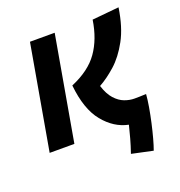

<svg xmlns="http://www.w3.org/2000/svg" viewBox="-125 -632 836 894"><g transform="rotate(-20 293.0 -185.0)"><path d="M485.8 156.2 380.9 133.8Q393.1 98.6 402.3 65.2Q411.6 31.7 418.5 2.9Q348.6 -11.2 297.1 -74.5Q245.6 -137.7 233.4 -258.8Q325.2 -297.4 369.1 -359.9Q413.1 -422.4 427.2 -514.6L560.1 -527.3Q545.9 -433.1 512.2 -371.3Q478.5 -309.6 436.3 -272Q394 -234.4 354 -212.4Q367.7 -168.9 389.4 -145Q411.1 -121.1 436 -111.8Q460.9 -102.5 484.4 -102.5Q500 -102.5 509.3 -102.8Q518.6 -103 542.5 -104Q540.5 -76.7 534.4 -41Q528.3 -5.4 520 31.7Q511.7 68.8 502.7 101.8Q493.7 134.8 485.8 156.2ZM26.9 0 117.7 -517.6H240.2L149.4 0Z"/></g></svg>

Font: Cascadia Mono NF SemiBold
Style: Italic
Weight: 600
Italic angle: -10°
Monospace: yes
Designer: Aaron Bell
Foundry: Saja Typeworks
Version: Version 2404.023; ttfautohint (v1.8.4)